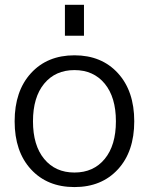

<svg xmlns="http://www.w3.org/2000/svg" viewBox="-20 -757 609 787"><path d="M106.9 -63Q40 -135.7 40 -259.8Q40 -383.8 106.9 -457Q173.8 -530.3 285.2 -530.3Q396.5 -530.3 463.4 -457Q530.3 -383.8 530.3 -259.8Q530.3 -135.7 463.4 -63Q396.5 9.8 285.2 9.8Q173.8 9.8 106.9 -63ZM161.1 -414.1Q115.2 -358.4 115.2 -259.8Q115.2 -161.1 161.1 -105.5Q207 -49.8 285.2 -49.8Q363.3 -49.8 409.2 -105.5Q455.1 -161.1 455.1 -259.8Q455.1 -358.4 409.2 -414.1Q363.3 -469.7 285.2 -469.7Q207 -469.7 161.1 -414.1ZM246.1 -610.4V-737.3H324.2V-610.4Z"/></svg>

Font: GenEi M Gothic v2 Regular
Style: Regular
Weight: 400
Version: Version 2.0